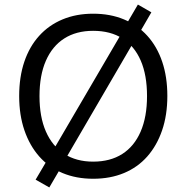

<svg xmlns="http://www.w3.org/2000/svg" viewBox="-20 -774 817 841"><path d="M388 9Q314 9 254 -16Q194 -41 152 -88.5Q110 -136 87 -203Q64 -270 64 -353Q64 -437 86.5 -503.5Q109 -570 151.5 -617Q194 -664 254 -689Q314 -714 388 -714Q463 -714 523 -689Q583 -664 625.5 -617Q668 -570 690.5 -503.5Q713 -437 713 -354Q713 -270 690 -203Q667 -136 625 -88.5Q583 -41 523 -16Q463 9 388 9ZM388 -66Q463 -66 515.5 -99.5Q568 -133 596 -197.5Q624 -262 624 -353Q624 -445 596.5 -508.5Q569 -572 516.5 -605.5Q464 -639 388 -639Q314 -639 261.5 -605.5Q209 -572 181 -508Q153 -444 153 -353Q153 -262 181 -198Q209 -134 261.5 -100Q314 -66 388 -66ZM196 47 136 13 192 -82 217 -123 510 -624 529 -660 584 -754 643 -720 588 -625 562 -584 270 -83 251 -47Z"/></svg>

Font: Nunito Sans 11pt
Style: Regular
Weight: 400
Version: Version 3.101;gftools[0.9.27]